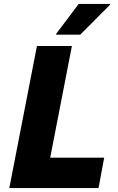

<svg xmlns="http://www.w3.org/2000/svg" viewBox="-20 -953 600 973"><path d="M27.2 0 167.2 -720H344.4L234.4 -154H508L479.4 0ZM264.5 -777.2V-781.2L378.9 -933.2H538.1V-929.2L386.5 -777.2Z"/></svg>

Font: Kufam
Style: Italic
Weight: 400
Italic angle: -11°
Designer: Artur Schmal
Foundry: Original Type
Version: Version 1.301; ttfautohint (v1.8.3)